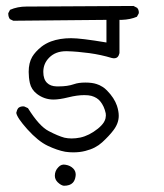

<svg xmlns="http://www.w3.org/2000/svg" viewBox="-20 -568 540 634"><path d="M230 8.8Q230 -3.4 221.7 -11.7Q211.9 -21.5 196.8 -23.9Q193.4 -24.4 191.9 -24.4Q190.4 -24.4 188.5 -24.4Q186.5 -24.4 183.6 -23.4Q177.7 -21.5 172.9 -16.1Q161.1 -4.4 161.1 12.2Q161.1 24.4 170.4 33.7Q181.6 44.4 190.9 45.4Q210.9 45.4 220.2 35.6Q227.5 28.3 229.5 14.2Q230 11.2 230 8.8ZM221.7 -64.9Q243.7 -64.9 261.7 -69.6Q279.8 -74.2 293 -81.1Q306.2 -87.9 317.4 -98.1Q340.3 -119.1 354 -137.2Q372.1 -160.6 372.1 -185.5Q372.1 -200.7 366.2 -218.8Q357.4 -244.6 333.5 -269Q325.7 -276.9 319.3 -280.8Q313 -284.7 308.3 -286.9Q303.7 -289.1 298.8 -290.5Q284.2 -295.4 261.7 -295.4Q239.3 -295.4 224.1 -290Q203.1 -282.7 173.8 -282.7Q170.4 -282.7 167 -282.7Q146.5 -283.2 135.3 -294.4Q123 -306.6 123 -330.6Q123 -358.4 142.6 -377.9Q163.6 -398.9 198.2 -398.9Q199.7 -398.9 201.2 -398.9Q235.8 -397.9 274.9 -392.6Q314 -387.2 349.1 -376.5Q352.5 -375.5 355.5 -375.5Q364.3 -375.5 368.4 -379.9Q372.6 -384.3 374.5 -392.6V-502.4H381.8Q410.6 -503.4 432.1 -512.7L438 -523.4Q438.5 -525.4 438.5 -527.3Q438.5 -529.3 438 -531.7Q437 -537.6 433.1 -542L420.9 -548.3L77.1 -546.4H76.7Q72.3 -546.4 67.9 -546.4Q37.6 -546.4 13.2 -535.6L7.3 -524.4Q7.3 -523.9 7.3 -522.9Q7.3 -512.2 12.7 -504.9L23.9 -499.5L331.5 -502.4V-427.7Q247.1 -441.9 214.8 -441.9Q177.7 -441.9 148.4 -431.2Q130.4 -424.3 116.7 -413.6Q96.7 -397.5 86.4 -380.4Q74.7 -360.4 74.7 -330.6Q74.7 -312 78.6 -293.9Q83.5 -272 102.1 -257.8Q126.5 -239.3 156.7 -239.3Q176.3 -239.3 205.6 -246.6Q234.9 -253.9 258.3 -253.9Q272.5 -253.9 281.7 -251.5Q300.8 -246.1 311 -233.4Q324.2 -217.3 329.1 -193.8Q329.6 -190.4 329.6 -186.5Q329.6 -182.6 328.4 -177Q327.1 -171.4 323.2 -164.6Q316.4 -153.8 303.2 -143.1Q274.4 -120.1 245.1 -113.8Q230 -110.8 217 -110.8Q204.1 -110.8 192.9 -113.3Q171.4 -119.1 140.6 -135.3Q109.4 -151.4 72.3 -210.9L60.5 -216.3Q58.6 -216.8 56.6 -216.8Q46.9 -216.8 40.5 -211.4Q35.6 -205.1 33.7 -195.3Q36.6 -178.7 70.3 -141.1Q106 -101.6 137.5 -86.7Q168.9 -71.8 195.3 -66.9Q209 -64.9 221.7 -64.9Z"/></svg>

Font: Bakudai
Style: ExtraLight
Weight: 200
Version: Version 1.48